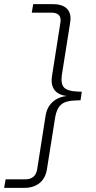

<svg xmlns="http://www.w3.org/2000/svg" viewBox="-81 -725 464 925"><path d="M-61 180 -54 139H40Q65 139 79.5 127Q94 115 98 91L139 -170Q144 -199 159.5 -219.5Q175 -240 198.5 -251Q222 -262 249 -263V-262Q222 -263 202 -274Q182 -285 173.5 -305.5Q165 -326 169 -355L210 -616Q214 -640 203 -652Q192 -664 167 -664H72L79 -705H174Q205 -705 225 -695Q245 -685 253.5 -665Q262 -645 257 -616L217 -364Q211 -320 228 -303Q245 -286 290 -284L313 -283L307 -242L283 -241Q235 -240 213.5 -221Q192 -202 185 -161L145 91Q138 134 109.5 157Q81 180 37 180Z"/></svg>

Font: Nunito Sans 10pt SemiExpanded ExtraLight
Style: Italic
Weight: 250
Width: 6
Italic angle: -9°
Designer: Vernon Adams
Foundry: Vernon Adams
Version: Version 3.101;gftools[0.9.27]